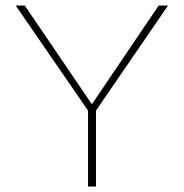

<svg xmlns="http://www.w3.org/2000/svg" viewBox="-20 -678 668 698"><path d="M591 -658 329 -276V0H300V-276L37 -658H70L314 -299L557 -658Z"/></svg>

Font: EauTestInfant Extralight
Style: Regular
Weight: 250
Designer: Christian Thalmann (Catharsis Fonts)
Version: Version 0.001;PS 000.001;hotconv 1.0.88;makeotf.lib2.5.64775